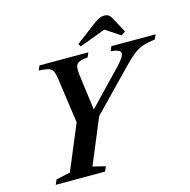

<svg xmlns="http://www.w3.org/2000/svg" viewBox="-133 -1093 1213 1223"><g transform="rotate(-15 473.5 -481.0)"><path d="M84.5 0 98 -32 191.5 -52 316 -350.5 273.5 -651Q269 -683.5 260.2 -700.2Q251.5 -717 230.5 -723.2Q209.5 -729.5 168 -731.5L181.5 -761.5H503.5L490.5 -731.5Q452 -728 433.5 -719.5Q415 -711 411 -691Q407 -671 412 -632.5L443 -398.5V-401L659.5 -627Q711 -681 706.8 -703.8Q702.5 -726.5 642.5 -731.5L655.5 -761.5H947L934 -731.5Q884.5 -725 852 -713.8Q819.5 -702.5 790.5 -680Q761.5 -657.5 722.5 -617L465 -351.5L340.5 -52L423 -32L409.5 0ZM467.5 -811 455.5 -828.5 588.5 -929.5Q612 -947 627.5 -954.2Q643 -961.5 660.5 -961.5Q678.5 -961.5 689.2 -954.2Q700 -947 709.5 -929.5L763.5 -829L736 -811L639 -875Z"/></g></svg>

Font: Libre Caslon Text SemiBold Italic
Style: Regular
Weight: 600
Italic angle: -22.583°
Designer: Pablo Impallari, Rodrigo Fuenzalida, Katja Schimmel
Foundry: Pablo Impallari, Rodrigo Fuenzalida
Version: Version 2.000